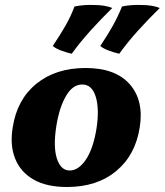

<svg xmlns="http://www.w3.org/2000/svg" viewBox="-20 -739 659 768"><path d="M248 9Q165 9 113 -21.5Q61 -52 40 -106Q19 -160 31 -230Q48 -341 125.5 -404Q203 -467 322 -467Q442 -467 499 -402Q556 -337 539 -230Q522 -119 445 -55Q368 9 248 9ZM259 -57Q294 -57 323.5 -100.5Q353 -144 366 -225Q378 -303 363 -352Q348 -401 309 -401Q271 -401 244.5 -356Q218 -311 206 -239Q192 -153 207.5 -105Q223 -57 259 -57ZM457 -524Q435 -529 414 -537Q393 -545 381 -555Q410 -598 431 -635.5Q452 -673 468 -713Q486 -717 507 -718.5Q528 -720 547 -719Q590 -719 619 -707Q575 -664 532.5 -617Q490 -570 457 -524ZM267 -524Q245 -529 224 -537Q203 -545 191 -555Q220 -598 241.5 -635.5Q263 -673 278 -713Q297 -717 317.5 -718.5Q338 -720 357 -719Q400 -719 429 -707Q385 -664 342.5 -617Q300 -570 267 -524Z"/></svg>

Font: Vollkorn ExtraBold
Style: Italic
Weight: 800
Italic angle: -11°
Designer: Friedrich Althausen
Foundry: Friedrich Althausen
Version: Version 5.000; ttfautohint (v1.8.3)